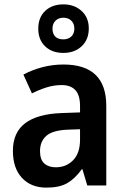

<svg xmlns="http://www.w3.org/2000/svg" viewBox="-20 -848 577 878"><path d="M270 -553Q466 -553 466 -364V0H379L357 -74H354Q323 -31 287.5 -10.5Q252 10 192 10Q122 10 80.5 -34.5Q39 -79 39 -158Q39 -242 95 -284.5Q151 -327 262 -331L346 -334V-363Q346 -413 324.5 -436Q303 -459 262 -459Q227 -459 193.5 -448.5Q160 -438 126 -421L87 -507Q126 -528 173 -540.5Q220 -553 270 -553ZM289 -255Q220 -252 191.5 -226.5Q163 -201 163 -157Q163 -118 182.5 -100.5Q202 -83 235 -83Q283 -83 314.5 -115.5Q346 -148 346 -209V-257ZM270 -606Q218 -606 186.5 -636Q155 -666 155 -717Q155 -768 186.5 -798Q218 -828 270 -828Q320 -828 353 -798Q386 -768 386 -718Q386 -667 353.5 -636.5Q321 -606 270 -606ZM270 -668Q292 -668 306 -681Q320 -694 320 -717Q320 -740 306 -753.5Q292 -767 270 -767Q248 -767 234 -753.5Q220 -740 220 -717Q220 -694 232.5 -681Q245 -668 270 -668Z"/></svg>

Font: Noto Sans Telugu SemiCondensed SemiBold
Style: Regular
Weight: 600
Width: 4
Designer: Jelle Bosma - Monotype Design Team
Foundry: Monotype Imaging Inc.
Version: Version 2.005; ttfautohint (v1.8.4.7-5d5b)